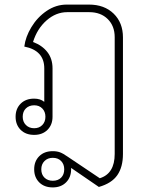

<svg xmlns="http://www.w3.org/2000/svg" viewBox="-20 -578 648 837"><path d="M516 -415V93Q516 150 491.5 185.5Q467 221 411 237L290 154V160Q290 195 268 217Q246 239 210 239Q173 239 151 217Q129 195 129 160Q129 125 151 103Q173 81 210 81Q228 81 241.5 86Q255 91 275 105L415 199Q480 179 480 93V-416Q480 -465 449.5 -495Q419 -525 369 -525H273Q224 -525 183 -489Q142 -453 124 -395Q164 -380 186.5 -351Q209 -322 209 -280V-69Q209 -34 187 -12Q165 10 129 10Q92 10 70 -12Q48 -34 48 -69Q48 -104 70 -126Q92 -148 129 -148Q156 -148 173 -134V-280Q173 -358 86 -375Q91 -417 117 -460Q143 -503 183.5 -530.5Q224 -558 271 -558H368Q435 -558 475.5 -518.5Q516 -479 516 -415ZM178 -69Q178 -91 164.5 -105Q151 -119 129 -119Q107 -119 93 -105.5Q79 -92 79 -69Q79 -47 93 -33Q107 -19 129 -19Q151 -19 164.5 -33Q178 -47 178 -69ZM260 160Q260 138 246.5 124Q233 110 210 110Q188 110 174 124Q160 138 160 160Q160 183 174 196.5Q188 210 210 210Q233 210 246.5 196.5Q260 183 260 160Z"/></svg>

Font: Bai Jamjuree ExtraLight
Style: Regular
Weight: 275
Designer: Katatrad Aksorn Co.,Ltd.
Foundry: Cadson Demak Co.,Ltd.
Version: Version 1.000; ttfautohint (v1.6)